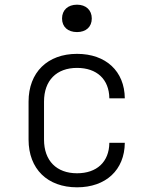

<svg xmlns="http://www.w3.org/2000/svg" viewBox="-20 -790 640 820"><path d="M309 -653C347 -653 372 -675 372 -711C372 -747 347 -770 309 -770C270 -770 245 -747 245 -711C245 -675 270 -653 309 -653ZM309 10C432 10 512 -64 513 -180H447C446 -98 393 -50 309 -50C222 -50 168 -103 168 -194V-356C168 -447 222 -500 309 -500C393 -500 446 -452 447 -370H513C512 -486 432 -560 309 -560C183 -560 102 -481 102 -356V-194C102 -68 183 10 309 10Z"/></svg>

Font: JetBrains Mono ExtraLight
Style: Regular
Weight: 240
Monospace: yes
Designer: Philipp Nurullin, Konstantin Bulenkov
Foundry: JetBrains
Version: Version 2.305